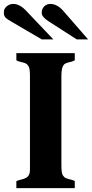

<svg xmlns="http://www.w3.org/2000/svg" viewBox="-48 -967 473 987"><path d="M106 -576.2Q106 -616.2 98.4 -627.2Q90.8 -638.2 84.2 -641.1Q77.6 -644 69.8 -646Q62 -647.9 53.5 -649.9Q44.9 -651.9 36.1 -657.2V-693.8H336.4V-657.2Q327.6 -651.9 319.3 -649.9Q311 -647.9 303.2 -646Q295.4 -644 289.1 -641.1Q282.7 -638.2 277.8 -630.9Q267.6 -616.2 267.6 -576.2V-117.2Q267.6 -76.7 275.1 -65.7Q282.7 -54.7 289.3 -51.8Q295.9 -48.8 303.7 -46.9Q327.1 -42 336.4 -36.1V0H36.1V-36.1Q49.3 -41.5 61.8 -44.2Q74.2 -46.9 84 -51.8Q106 -62.5 106 -92.8ZM346.2 -764.6 202.6 -856.9Q166.5 -879.9 166.5 -900.9Q166.5 -921.9 179.4 -934.3Q192.4 -946.8 210.4 -946.8Q245.1 -946.8 275.9 -912.6L404.8 -764.6ZM166.5 -764.6 13.7 -854Q-11.2 -868.2 -17.1 -874Q-28.3 -885.3 -28.3 -899.9Q-28.3 -914.6 -23.7 -922.4Q-19 -930.2 -12.2 -935.5Q2.9 -946.8 19.5 -946.8Q52.2 -946.8 83.5 -914.6L226.1 -764.6Z"/></svg>

Font: Stardos Stencil
Style: Bold
Weight: 700
Designer: vernon adams
Foundry: vernon adams
Version: Version 1.000